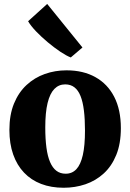

<svg xmlns="http://www.w3.org/2000/svg" viewBox="-20 -918 644 950"><path d="M26.5 -275Q26.5 -350 49.2 -405.5Q72 -461 111.5 -497.5Q151 -534 201.8 -552Q252.5 -570 309 -570Q392 -570 452.2 -536.2Q512.5 -502.5 545.2 -438.8Q578 -375 578 -284Q578 -207 555.2 -151.2Q532.5 -95.5 493 -59.5Q453.5 -23.5 402.5 -6.2Q351.5 11 295 11Q233 11 183.5 -8Q134 -27 99 -63.8Q64 -100.5 45.2 -153.8Q26.5 -207 26.5 -275ZM305 -58.5Q337 -58.5 358 -81Q379 -103.5 389.8 -150.8Q400.5 -198 400.5 -272Q400.5 -328.5 395.2 -371.2Q390 -414 378.5 -442.8Q367 -471.5 348.2 -486Q329.5 -500.5 302.5 -500.5Q271 -500.5 249 -478Q227 -455.5 215.5 -408.5Q204 -361.5 204 -287Q204 -230 209.8 -187.2Q215.5 -144.5 227.8 -116Q240 -87.5 259 -73Q278 -58.5 305 -58.5ZM329.5 -634Q308.5 -642 278.2 -662.2Q248 -682.5 216.2 -709Q184.5 -735.5 158.2 -763Q132 -790.5 119 -813L213.5 -898.5L388 -683L330.5 -634Z"/></svg>

Font: Merriweather Light 18pt Black
Style: Regular
Weight: 900
Version: Version 2.100